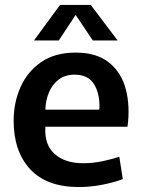

<svg xmlns="http://www.w3.org/2000/svg" viewBox="-20 -743 573 774"><path d="M298 11Q168 11 101.5 -61Q35 -133 35 -256Q35 -330 63 -392.5Q91 -455 146.5 -493Q202 -531 285 -531Q370 -531 420 -490.5Q470 -450 487.5 -382Q505 -314 494 -232H163Q158 -161 199.5 -123Q241 -85 316 -85Q356 -85 395 -93.5Q434 -102 461 -111L475 -21Q438 -7 391 2Q344 11 298 11ZM280 -442Q243 -442 217 -422.5Q191 -403 177.5 -371Q164 -339 163 -301H380Q381 -306 381 -309.5Q381 -313 381 -316Q381 -370 357.5 -406Q334 -442 280 -442ZM117 -580 222 -723H346L454 -580H354L285 -683L217 -580Z"/></svg>

Font: Murecho Medium
Style: Regular
Weight: 500
Designer: Neil Summerour
Foundry: Positype
Version: Version 1.010; ttfautohint (v1.8.3)